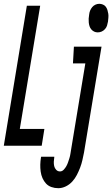

<svg xmlns="http://www.w3.org/2000/svg" viewBox="-44 -765 589 1008"><path d="M-24 0 97 -735H167L60 -88H189L175 0ZM469 -595Q459 -595 450.5 -599Q442 -603 435.5 -610.5Q429 -618 426 -627.5Q423 -637 422 -647Q421 -657 421.5 -667.5Q422 -678 424 -688Q425 -699 429 -709Q433 -719 440 -727.5Q447 -736 457 -740.5Q467 -745 477 -745Q487 -745 496.5 -741Q506 -737 511.5 -729.5Q517 -722 520 -712.5Q523 -703 524.5 -693Q526 -683 525 -672.5Q524 -662 523 -652Q521 -641 518 -631Q515 -621 507.5 -612.5Q500 -604 490 -599.5Q480 -595 469 -595ZM262 223Q243 223 226 217Q209 211 197.5 198.5Q186 186 179 170Q172 154 169.5 135.5Q167 117 167.5 99Q168 81 171 62L172 58H241V60Q239 72 238.5 84Q238 96 240.5 107Q243 118 251 126.5Q259 135 271 135Q282 135 290.5 126Q299 117 304.5 107Q310 97 313.5 86.5Q317 76 320.5 65Q324 54 325.5 43.5Q327 33 329 22L404 -432H339L344 -520H489L397 36Q393 56 388.5 76Q384 96 376.5 115.5Q369 135 359.5 153.5Q350 172 335.5 188Q321 204 301.5 213.5Q282 223 262 223Z"/></svg>

Font: Iosevka Semibold
Style: Italic
Weight: 600
Italic angle: -9°
Monospace: yes
Designer: Belleve Invis
Foundry: Belleve Invis
Version: Version 32.5.0; ttfautohint (v1.8.4)